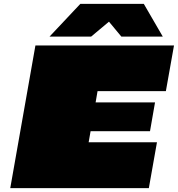

<svg xmlns="http://www.w3.org/2000/svg" viewBox="-20 -972 919 992"><path d="M236 -783 395 -952H723L821 -783H607L543 -860L451 -783ZM33 0 163 -737H879L837 -501H484L474 -443H781L755 -294H448L438 -237H791L749 0Z"/></svg>

Font: Tomorrow Black
Style: Italic
Weight: 900
Italic angle: -10°
Designer: Tony de Marco, Monica Rizzolli
Foundry: Just in Type
Version: Version 2.002